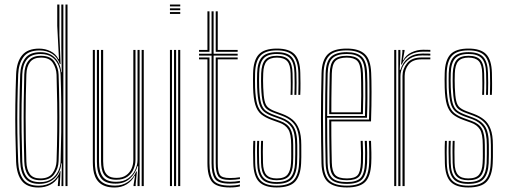

<svg xmlns="http://www.w3.org/2000/svg" viewBox="-20 -820 2231 846"><path d="M277.5 0H268.5V-800H277.5ZM259.2 0H250.8L252.5 -100.2H250.2Q246.5 -59.2 220.5 -34.5Q194.5 -9.8 152.5 -9.8Q110.5 -9.8 90.8 -34.5Q71 -59.2 69 -107.5Q66.8 -170 65.9 -232.2Q65 -294.5 65.8 -359Q66.5 -423.5 69 -492.5Q71 -536.8 91.2 -563.4Q111.5 -590 157.8 -590Q198 -590 222 -565.5Q246 -541 249.8 -502H252L250.2 -609.8V-800H259.2ZM156 -17.5Q187.5 -17.5 207.4 -31.5Q227.2 -45.5 236.9 -66.6Q246.5 -87.8 247 -109.8Q249 -174.5 249.8 -238Q250.5 -301.5 249.9 -364.5Q249.2 -427.5 247 -490.5Q246.2 -512 237.4 -533.1Q228.5 -554.2 209.5 -568.1Q190.5 -582 159 -582Q116.8 -582 98.1 -557.6Q79.5 -533.2 78.2 -492.5Q76 -423 75.2 -361Q74.5 -299 75.2 -237.4Q76 -175.8 78.2 -107.2Q79.5 -65.5 96.8 -41.5Q114 -17.5 156 -17.5ZM157.8 -25.8Q120.5 -25.8 104.4 -47.5Q88.2 -69.2 87 -107.8Q85 -177.2 84.4 -241.6Q83.8 -306 84.5 -368.1Q85.2 -430.2 87 -492.5Q88.2 -531.2 105.9 -552.8Q123.5 -574.2 160.2 -574.2Q203.2 -574.2 220.4 -547.6Q237.5 -521 238.2 -490.8Q240.5 -427.5 241.2 -365.5Q242 -303.5 241.2 -240.1Q240.5 -176.8 238.2 -110Q237.5 -77.8 218.5 -51.8Q199.5 -25.8 157.8 -25.8ZM158 -33.8Q195.5 -33.8 211.9 -57.2Q228.2 -80.8 229.2 -110Q231.5 -177.5 232.1 -241.4Q232.8 -305.2 232 -367.2Q231.2 -429.2 229.2 -490.5Q228.2 -518.8 213.2 -542.5Q198.2 -566.2 160.5 -566.2Q127.8 -566.2 112.5 -546.4Q97.2 -526.5 96.2 -492Q93 -396.8 93 -303.6Q93 -210.5 96.2 -108Q97.2 -72.8 111.4 -53.2Q125.5 -33.8 158 -33.8ZM149.2 6.2Q99.5 6.2 76.5 -22.6Q53.5 -51.5 51 -107.2Q48.8 -168.8 47.8 -231.4Q46.8 -294 47.6 -359Q48.5 -424 51 -492.2Q53.2 -547.5 77.5 -576.6Q101.8 -605.8 152.5 -605.8Q179.8 -605.8 202.8 -594.2Q225.8 -582.8 237.5 -559.8H239.8L232.2 -706V-800H241.8V-664.5L247 -537.8H243.5Q233.2 -568 209.8 -582.9Q186.2 -597.8 154.8 -597.8Q104 -597.8 83 -568.1Q62 -538.5 60.2 -492.8Q57.8 -427.2 56.8 -364.1Q55.8 -301 56.6 -237.4Q57.5 -173.8 60.2 -107.2Q62.2 -57.5 82.6 -29.6Q103 -1.8 150.8 -1.8Q186 -1.8 211 -19.8Q236 -37.8 244.5 -65.5H246.8L243.2 0H234.8L235 -5.8L237.8 -38.5H236Q224.2 -17.8 201.2 -5.8Q178.2 6.2 149.2 6.2Z M485.5 6.2Q461 6.2 443.9 0.1Q426.8 -6 416 -16.8Q405.2 -27.5 399.2 -41.8Q393.2 -56 391.1 -72.4Q389 -88.8 389 -106V-600H398V-107.2Q398 -86.8 401.4 -67.8Q404.8 -48.8 414.1 -34Q423.5 -19.2 441.2 -10.8Q459 -2.2 487.5 -2.2Q519.8 -2.2 543.8 -18.6Q567.8 -35 580.2 -64.2H583.2L577.8 -9.2V0H568.5V-5.2L575 -45H573Q560.2 -21.2 537.5 -7.5Q514.8 6.2 485.5 6.2ZM604.2 0V-600H613.5V0ZM493 -28Q471.8 -28 458.4 -34.2Q445 -40.5 437.9 -51.6Q430.8 -62.8 428 -77.6Q425.2 -92.5 425.2 -109.5V-600H434.5V-110Q434.5 -88.5 439.1 -71.9Q443.8 -55.2 456.5 -45.8Q469.2 -36.2 494 -36.2Q519.8 -36.2 536 -47.9Q552.2 -59.5 559.9 -77.5Q567.5 -95.5 567.5 -114.5V-600H577V-114.8Q577 -94.2 568.2 -74.1Q559.5 -54 541 -41Q522.5 -28 493 -28ZM489.2 -10.8Q443 -10.8 425 -35.2Q407 -59.8 407 -107.5V-600H416.2V-108.2Q416.2 -65 432.4 -42Q448.5 -19 491.8 -19Q524.2 -19 545.1 -34.2Q566 -49.5 576 -71.9Q586 -94.2 586 -115.5V-600H595.2V0H586V-22.2L588.8 -87.8H585.8Q577.5 -56.5 552.6 -33.5Q527.8 -10.5 489.2 -10.8Z M728.8 -791.8V-800H774.2V-791.8ZM728.8 -758.5V-766.8H774.2V-758.5ZM728.8 -775V-783.2H774.2V-775ZM765 0V-600H774.2V0ZM728.8 0V-600H737.8V0ZM746.8 0V-600H756V0Z M993.2 -10.8Q941 -10.8 926.6 -32.8Q912.2 -54.8 912.2 -101.2V-575H857V-583.2H912.2V-770H921.2V-583.2H1027.2V-575H921.2V-101.2Q921.2 -57 934.4 -38Q947.5 -19 993.2 -19Q1003.5 -19 1014.9 -20Q1026.2 -21 1037.2 -23V-15Q1027.2 -12.8 1015.6 -11.8Q1004 -10.8 993.2 -10.8ZM993.2 6Q934.5 6 914.2 -19Q894 -44 894 -101.2V-558.5H857V-566.8H903V-101.2Q903 -49.8 920.1 -26Q937.2 -2.2 993.2 -2.2Q1004.2 -2.2 1015.9 -3.4Q1027.5 -4.5 1037.2 -7V1.2Q1019.5 6 993.2 6ZM993.2 -27.2Q952.2 -27.2 941.4 -44Q930.5 -60.8 930.5 -101.2V-566.8H1027.2V-558.5H939.5V-101.2Q939.5 -64.5 948.5 -50Q957.5 -35.5 993.2 -35.5Q1004.5 -35.5 1016 -36.4Q1027.5 -37.2 1037.2 -39V-31.2Q1027.5 -29.5 1015.9 -28.4Q1004.2 -27.2 993.2 -27.2ZM857 -591.8V-600H894V-770H903V-591.8ZM930.5 -591.8V-770H939.5V-600H1027.2V-591.8Z M1199 6Q1145.8 6 1121.6 -18.8Q1097.5 -43.5 1096 -101.2Q1095.5 -125.2 1095.2 -149.1Q1095 -173 1096.2 -199.2H1104.8Q1103.8 -173 1103.9 -148Q1104 -123 1104.5 -101.8Q1105.8 -48.2 1127.8 -25.1Q1149.8 -2 1199 -2Q1251.2 -2 1273.4 -25.6Q1295.5 -49.2 1297.8 -100.5Q1298.8 -115 1298.9 -127.8Q1299 -140.5 1298.9 -153.5Q1298.8 -166.5 1298.8 -181.5Q1298.8 -239.5 1280.2 -267.6Q1261.8 -295.8 1221.8 -310.2L1188.8 -322.5Q1167.8 -330 1155.8 -339.5Q1143.8 -349 1138.1 -370.2Q1132.5 -391.5 1130.8 -434.2Q1130.2 -450.2 1130.2 -464.5Q1130.2 -478.8 1130.8 -496.8Q1132.5 -538.2 1148.4 -556.2Q1164.2 -574.2 1200.2 -574.2Q1236.2 -574.2 1252.1 -556.5Q1268 -538.8 1269 -497.5Q1269.5 -480.2 1269.6 -456.5Q1269.8 -432.8 1268.8 -402H1260.2Q1261.5 -431 1261.2 -454.5Q1261 -478 1260.5 -497Q1259.8 -535 1245.4 -550.6Q1231 -566.2 1200.2 -566.2Q1169 -566.2 1155 -550.1Q1141 -534 1139.8 -496.8Q1139.2 -478.8 1139.1 -466.1Q1139 -453.5 1139.8 -434.2Q1141.2 -396 1145.8 -376.1Q1150.2 -356.2 1161 -346.9Q1171.8 -337.5 1191.5 -330L1224 -318Q1250 -308.2 1268.6 -293.1Q1287.2 -278 1297.4 -251.6Q1307.5 -225.2 1307.5 -181.5Q1307.5 -166.5 1307.6 -153.4Q1307.8 -140.2 1307.6 -127.5Q1307.5 -114.8 1306.8 -100.2Q1304.2 -46.2 1280.8 -20.1Q1257.2 6 1199 6ZM1199 -9.8Q1152.8 -9.8 1133.5 -32Q1114.2 -54.2 1113.2 -102Q1112.8 -125.2 1112.4 -147.9Q1112 -170.5 1113.2 -199.2H1122Q1120.5 -169.5 1121 -144.9Q1121.5 -120.2 1121.8 -102.2Q1122.8 -57 1140.6 -37.4Q1158.5 -17.8 1199 -17.8Q1243 -17.8 1260.5 -38.5Q1278 -59.2 1280 -101Q1281 -122.8 1280.9 -140.6Q1280.8 -158.5 1280.8 -181.5Q1280.8 -235.2 1265 -259.1Q1249.2 -283 1216.8 -294.8L1183.2 -306.8Q1157.5 -316.2 1142.8 -328.5Q1128 -340.8 1121.4 -365Q1114.8 -389.2 1113 -434Q1112.2 -454 1112.5 -466.8Q1112.8 -479.5 1113 -497Q1114.2 -545.8 1133.9 -568Q1153.5 -590.2 1200.2 -590.2Q1245.2 -590.2 1265 -568.9Q1284.8 -547.5 1286 -498Q1286.5 -477.2 1286.8 -455Q1287 -432.8 1286 -402H1277.2Q1278.5 -435 1278.2 -457.4Q1278 -479.8 1277.5 -498Q1276.5 -543.2 1258.5 -562.8Q1240.5 -582.2 1200.2 -582.2Q1158.8 -582.2 1140.9 -562Q1123 -541.8 1122 -497Q1121.5 -479 1121.4 -466.5Q1121.2 -454 1122 -434Q1123.8 -389 1130.2 -366.2Q1136.8 -343.5 1150.1 -333.1Q1163.5 -322.8 1185.8 -314.5L1219.2 -302.2Q1254.8 -289.5 1272.2 -264Q1289.8 -238.5 1289.8 -181.5Q1289.8 -158.8 1289.9 -140.6Q1290 -122.5 1289 -100.8Q1286.5 -54.2 1267 -32Q1247.5 -9.8 1199 -9.8ZM1199 -25.8Q1164.2 -25.8 1147.8 -43.1Q1131.2 -60.5 1130.2 -102.8Q1130 -122.8 1129.6 -147.4Q1129.2 -172 1130.5 -199.2H1139Q1138 -176.2 1138.1 -151.2Q1138.2 -126.2 1138.8 -103.2Q1139.5 -66 1153.6 -49.9Q1167.8 -33.8 1199 -33.8Q1233.5 -33.8 1247 -50.9Q1260.5 -68 1262.2 -101.5Q1263.5 -122.8 1263.2 -140.9Q1263 -159 1263 -181.5Q1263 -230 1250.2 -250Q1237.5 -270 1211.5 -279.2L1177.5 -291.5Q1148.8 -301.8 1131.1 -316.2Q1113.5 -330.8 1105 -358.1Q1096.5 -385.5 1095.2 -433.8Q1094.5 -455 1094.8 -469.8Q1095 -484.5 1095.2 -497.2Q1096.5 -554.5 1120.4 -580.2Q1144.2 -606 1200.2 -606Q1253.8 -606 1277.8 -581.2Q1301.8 -556.5 1303.2 -498.8Q1303.8 -479.2 1304 -453.5Q1304.2 -427.8 1303 -402H1294.5Q1295.5 -428.2 1295.4 -452.8Q1295.2 -477.2 1294.8 -498.2Q1293.2 -551.5 1271.4 -574.8Q1249.5 -598 1200.2 -598Q1148.8 -598 1127.1 -574Q1105.5 -550 1104 -497.2Q1103.8 -478.2 1103.6 -465.8Q1103.5 -453.2 1104 -433.8Q1105.8 -387.2 1113.2 -361.6Q1120.8 -336 1136.9 -322.5Q1153 -309 1180.2 -299.2L1214 -287Q1246.5 -275.5 1259.2 -252.4Q1272 -229.2 1272 -181.5Q1272 -168.5 1272.1 -155.6Q1272.2 -142.8 1272.1 -129.4Q1272 -116 1271.2 -101.2Q1269.2 -62.5 1253.2 -44.1Q1237.2 -25.8 1199 -25.8Z M1508.5 6Q1451.8 6 1424.9 -18Q1398 -42 1396.5 -101.2Q1395.5 -146.5 1394.9 -196.4Q1394.2 -246.2 1394.2 -297.8Q1394.2 -349.2 1394.9 -400Q1395.5 -450.8 1396.8 -497.5Q1398.2 -554 1423.5 -580Q1448.8 -606 1508 -606Q1561.2 -606 1587.2 -582Q1613.2 -558 1615.5 -498.8Q1616.2 -485.5 1616.6 -464.1Q1617 -442.8 1617.1 -414.9Q1617.2 -387 1616.6 -354.1Q1616 -321.2 1614.8 -285.2H1439.8Q1439.8 -251.5 1440 -221.1Q1440.2 -190.8 1440.8 -162Q1441.2 -133.2 1442 -103.8Q1443 -64.5 1457.1 -49.1Q1471.2 -33.8 1508.5 -33.8Q1542.8 -33.8 1555.6 -48Q1568.5 -62.2 1570.2 -103.5Q1571 -121 1570.8 -146Q1570.5 -171 1569.2 -199.2H1578.2Q1579.5 -170 1579.8 -145.6Q1580 -121.2 1579.2 -103Q1577.5 -58 1562 -41.9Q1546.5 -25.8 1508.5 -25.8Q1467 -25.8 1450.4 -42.8Q1433.8 -59.8 1432.8 -103Q1432.2 -129 1431.6 -161.1Q1431 -193.2 1430.8 -227.5Q1430.5 -261.8 1430.5 -293.2H1606Q1607.2 -328.2 1607.6 -359.8Q1608 -391.2 1607.9 -417.9Q1607.8 -444.5 1607.4 -465Q1607 -485.5 1606.5 -498.8Q1604.2 -556.2 1579.2 -577.1Q1554.2 -598 1508 -598Q1452.2 -598 1429.8 -573.5Q1407.2 -549 1405.8 -497Q1404.5 -450 1403.9 -399.6Q1403.2 -349.2 1403.2 -298.1Q1403.2 -247 1403.9 -197.2Q1404.5 -147.5 1405.5 -101.8Q1407 -46.2 1431.4 -24.1Q1455.8 -2 1508.5 -2Q1560 -2 1582 -24Q1604 -46 1606.5 -101.8Q1607 -113 1607.1 -128.6Q1607.2 -144.2 1606.9 -162.4Q1606.5 -180.5 1605.5 -199.2H1614.8Q1616 -173.8 1616.4 -147.6Q1616.8 -121.5 1615.8 -101.2Q1613.2 -42.5 1589 -18.2Q1564.8 6 1508.5 6ZM1508.5 -9.8Q1458.5 -9.8 1437.2 -30.5Q1416 -51.2 1414.8 -102Q1413.5 -149.8 1413 -200.9Q1412.5 -252 1412.5 -303.6Q1412.5 -355.2 1413.1 -404.2Q1413.8 -453.2 1414.8 -496.2Q1416 -548.5 1438.1 -569.4Q1460.2 -590.2 1508 -590.2Q1552 -590.2 1573.6 -570.4Q1595.2 -550.5 1597.5 -497.8Q1598.2 -483.8 1598.8 -455.2Q1599.2 -426.8 1599 -387.2Q1598.8 -347.8 1597 -301.2H1421.5Q1421.5 -244 1422 -199.4Q1422.5 -154.8 1423.5 -102.8Q1424.2 -56.5 1442.8 -37.1Q1461.2 -17.8 1508.5 -17.8Q1551.5 -17.8 1568.9 -36Q1586.2 -54.2 1588.2 -102.5Q1589 -120 1588.9 -145.2Q1588.8 -170.5 1587.2 -199.2H1596.5Q1597.8 -172.5 1598 -146.8Q1598.2 -121 1597.5 -102.2Q1595 -49.8 1575.5 -29.8Q1556 -9.8 1508.5 -9.8ZM1421.5 -309H1588.2Q1589.5 -349.8 1589.8 -387.5Q1590 -425.2 1589.5 -454.2Q1589 -483.2 1588.2 -497.2Q1586.5 -545 1567.9 -563.6Q1549.2 -582.2 1508 -582.2Q1464.5 -582.2 1444.8 -563.4Q1425 -544.5 1423.8 -496Q1422.8 -459.5 1422.2 -410Q1421.8 -360.5 1421.5 -309ZM1430.5 -317Q1430.8 -344.8 1430.9 -373.8Q1431 -402.8 1431.6 -433.2Q1432.2 -463.8 1432.8 -495.8Q1434 -539.8 1451 -557Q1468 -574.2 1508 -574.2Q1544.8 -574.2 1561.1 -557.6Q1577.5 -541 1579.2 -497Q1579.8 -484.2 1580.2 -458.2Q1580.8 -432.2 1580.6 -396.2Q1580.5 -360.2 1579 -317ZM1440 -325H1570.2Q1571.5 -363.8 1571.6 -398.2Q1571.8 -432.8 1571.2 -458.5Q1570.8 -484.2 1570.2 -496.8Q1568.5 -537 1554.2 -551.6Q1540 -566.2 1508 -566.2Q1472 -566.2 1457.5 -550.8Q1443 -535.2 1442 -495.5Q1441.5 -468.5 1441 -441.6Q1440.5 -414.8 1440.2 -386.2Q1440 -357.8 1440 -325Z M1735 0V-600H1744.2V-577.8L1741.5 -512.2H1744.5Q1754.2 -545.5 1778.9 -564.8Q1803.5 -584 1841.5 -584Q1850.8 -584 1860 -583.9Q1869.2 -583.8 1876.2 -583.5V-575.2Q1869 -575.5 1859.4 -575.6Q1849.8 -575.8 1840.5 -575.8Q1807 -575.8 1785.8 -561.6Q1764.5 -547.5 1754.5 -526.4Q1744.5 -505.2 1744.5 -484.5V0ZM1717 0V-600H1726V0ZM1753.5 0V-485.2Q1753.5 -516.5 1773.8 -541.6Q1794 -566.8 1837.8 -566.8Q1847.2 -566.8 1857.1 -566.8Q1867 -566.8 1876.2 -566.8V-558.5Q1867 -558.5 1857.1 -558.5Q1847.2 -558.5 1837.8 -558.5Q1798.5 -558.5 1780.8 -536.5Q1763 -514.5 1763 -485.5V0ZM1747.2 -535.8 1753 -590.8V-600H1762.5V-595.5L1755.2 -555H1757Q1768.8 -577.5 1793 -589.1Q1817.2 -600.8 1844.2 -600.8Q1851.2 -600.8 1859 -600.6Q1866.8 -600.5 1876.2 -600.2V-592Q1867.8 -592.2 1860 -592.4Q1852.2 -592.5 1844.8 -592.5Q1812.5 -592.5 1787.6 -579Q1762.8 -565.5 1750.2 -535.8Z M2043.2 6Q1990 6 1965.9 -18.8Q1941.8 -43.5 1940.2 -101.2Q1939.8 -125.2 1939.5 -149.1Q1939.2 -173 1940.5 -199.2H1949Q1948 -173 1948.1 -148Q1948.2 -123 1948.8 -101.8Q1950 -48.2 1972 -25.1Q1994 -2 2043.2 -2Q2095.5 -2 2117.6 -25.6Q2139.8 -49.2 2142 -100.5Q2143 -115 2143.1 -127.8Q2143.2 -140.5 2143.1 -153.5Q2143 -166.5 2143 -181.5Q2143 -239.5 2124.5 -267.6Q2106 -295.8 2066 -310.2L2033 -322.5Q2012 -330 2000 -339.5Q1988 -349 1982.4 -370.2Q1976.8 -391.5 1975 -434.2Q1974.5 -450.2 1974.5 -464.5Q1974.5 -478.8 1975 -496.8Q1976.8 -538.2 1992.6 -556.2Q2008.5 -574.2 2044.5 -574.2Q2080.5 -574.2 2096.4 -556.5Q2112.2 -538.8 2113.2 -497.5Q2113.8 -480.2 2113.9 -456.5Q2114 -432.8 2113 -402H2104.5Q2105.8 -431 2105.5 -454.5Q2105.2 -478 2104.8 -497Q2104 -535 2089.6 -550.6Q2075.2 -566.2 2044.5 -566.2Q2013.2 -566.2 1999.2 -550.1Q1985.2 -534 1984 -496.8Q1983.5 -478.8 1983.4 -466.1Q1983.2 -453.5 1984 -434.2Q1985.5 -396 1990 -376.1Q1994.5 -356.2 2005.2 -346.9Q2016 -337.5 2035.8 -330L2068.2 -318Q2094.2 -308.2 2112.9 -293.1Q2131.5 -278 2141.6 -251.6Q2151.8 -225.2 2151.8 -181.5Q2151.8 -166.5 2151.9 -153.4Q2152 -140.2 2151.9 -127.5Q2151.8 -114.8 2151 -100.2Q2148.5 -46.2 2125 -20.1Q2101.5 6 2043.2 6ZM2043.2 -9.8Q1997 -9.8 1977.8 -32Q1958.5 -54.2 1957.5 -102Q1957 -125.2 1956.6 -147.9Q1956.2 -170.5 1957.5 -199.2H1966.2Q1964.8 -169.5 1965.2 -144.9Q1965.8 -120.2 1966 -102.2Q1967 -57 1984.9 -37.4Q2002.8 -17.8 2043.2 -17.8Q2087.2 -17.8 2104.8 -38.5Q2122.2 -59.2 2124.2 -101Q2125.2 -122.8 2125.1 -140.6Q2125 -158.5 2125 -181.5Q2125 -235.2 2109.2 -259.1Q2093.5 -283 2061 -294.8L2027.5 -306.8Q2001.8 -316.2 1987 -328.5Q1972.2 -340.8 1965.6 -365Q1959 -389.2 1957.2 -434Q1956.5 -454 1956.8 -466.8Q1957 -479.5 1957.2 -497Q1958.5 -545.8 1978.1 -568Q1997.8 -590.2 2044.5 -590.2Q2089.5 -590.2 2109.2 -568.9Q2129 -547.5 2130.2 -498Q2130.8 -477.2 2131 -455Q2131.2 -432.8 2130.2 -402H2121.5Q2122.8 -435 2122.5 -457.4Q2122.2 -479.8 2121.8 -498Q2120.8 -543.2 2102.8 -562.8Q2084.8 -582.2 2044.5 -582.2Q2003 -582.2 1985.1 -562Q1967.2 -541.8 1966.2 -497Q1965.8 -479 1965.6 -466.5Q1965.5 -454 1966.2 -434Q1968 -389 1974.5 -366.2Q1981 -343.5 1994.4 -333.1Q2007.8 -322.8 2030 -314.5L2063.5 -302.2Q2099 -289.5 2116.5 -264Q2134 -238.5 2134 -181.5Q2134 -158.8 2134.1 -140.6Q2134.2 -122.5 2133.2 -100.8Q2130.8 -54.2 2111.2 -32Q2091.8 -9.8 2043.2 -9.8ZM2043.2 -25.8Q2008.5 -25.8 1992 -43.1Q1975.5 -60.5 1974.5 -102.8Q1974.2 -122.8 1973.9 -147.4Q1973.5 -172 1974.8 -199.2H1983.2Q1982.2 -176.2 1982.4 -151.2Q1982.5 -126.2 1983 -103.2Q1983.8 -66 1997.9 -49.9Q2012 -33.8 2043.2 -33.8Q2077.8 -33.8 2091.2 -50.9Q2104.8 -68 2106.5 -101.5Q2107.8 -122.8 2107.5 -140.9Q2107.2 -159 2107.2 -181.5Q2107.2 -230 2094.5 -250Q2081.8 -270 2055.8 -279.2L2021.8 -291.5Q1993 -301.8 1975.4 -316.2Q1957.8 -330.8 1949.2 -358.1Q1940.8 -385.5 1939.5 -433.8Q1938.8 -455 1939 -469.8Q1939.2 -484.5 1939.5 -497.2Q1940.8 -554.5 1964.6 -580.2Q1988.5 -606 2044.5 -606Q2098 -606 2122 -581.2Q2146 -556.5 2147.5 -498.8Q2148 -479.2 2148.2 -453.5Q2148.5 -427.8 2147.2 -402H2138.8Q2139.8 -428.2 2139.6 -452.8Q2139.5 -477.2 2139 -498.2Q2137.5 -551.5 2115.6 -574.8Q2093.8 -598 2044.5 -598Q1993 -598 1971.4 -574Q1949.8 -550 1948.2 -497.2Q1948 -478.2 1947.9 -465.8Q1947.8 -453.2 1948.2 -433.8Q1950 -387.2 1957.5 -361.6Q1965 -336 1981.1 -322.5Q1997.2 -309 2024.5 -299.2L2058.2 -287Q2090.8 -275.5 2103.5 -252.4Q2116.2 -229.2 2116.2 -181.5Q2116.2 -168.5 2116.4 -155.6Q2116.5 -142.8 2116.4 -129.4Q2116.2 -116 2115.5 -101.2Q2113.5 -62.5 2097.5 -44.1Q2081.5 -25.8 2043.2 -25.8Z"/></svg>

Font: Big Shoulders Inline Display Thin Light
Style: Regular
Weight: 300
Version: Version 2.002